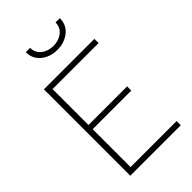

<svg xmlns="http://www.w3.org/2000/svg" viewBox="-274 -1012 1100 1100"><g transform="rotate(-45 276.0 -462.0)"><path d="M92 0V-700H501V-666H128V-375H441V-341H128V-34H501V0ZM169 -924H204Q204 -884 234 -860.5Q264 -837 307 -837Q350 -837 380 -860.5Q410 -884 410 -924H445Q445 -870 405 -837.5Q365 -805 307 -805Q249 -805 209 -837.5Q169 -870 169 -924Z"/></g></svg>

Font: Titillium Web[RUS by Daymarius]
Style: Regular
Weight: 200
Designer: Cyrillization by Daymarius
Foundry: Cyrillization by Daymarius
Version: Version 1.002 September 11, 2018